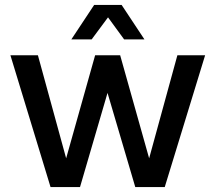

<svg xmlns="http://www.w3.org/2000/svg" viewBox="-20 -755 869 775"><path d="M184 0 22 -532H133L247 -116L364 -532H465L582 -116L696 -532H808L645 0H526L414 -380L303 0ZM268 -596 360 -735H471L563 -596H481L416 -685L350 -596Z"/></svg>

Font: Geist Med
Style: Regular
Weight: 400
Designer: Basement.studio, Andrés Briganti, Mateo Zaragoza
Foundry: Basement.studio, Vercel, Andrés Briganti, Guido Ferreyra, Mateo Zaragoza
Version: Version 1.401